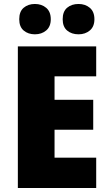

<svg xmlns="http://www.w3.org/2000/svg" viewBox="-20 -948 550 968"><path d="M465 0H70V-714H465V-563H255V-445H450V-294H255V-153H465ZM77 -851Q77 -890 99.5 -909Q122 -928 156 -928Q190 -928 213 -908.5Q236 -889 236 -851Q236 -814 213 -794.5Q190 -775 156 -775Q122 -775 99.5 -794Q77 -813 77 -851ZM296 -851Q296 -890 318.5 -909Q341 -928 376 -928Q410 -928 433 -908.5Q456 -889 456 -851Q456 -814 433 -794.5Q410 -775 376 -775Q341 -775 318.5 -794Q296 -813 296 -851Z"/></svg>

Font: Noto Sans Gurmukhi UI SemiCondensed Black
Style: Regular
Weight: 900
Width: 4
Designer: Jelle Bosma - Monotype Design Team
Foundry: Monotype Imaging Inc.
Version: Version 2.004; ttfautohint (v1.8.4.7-5d5b)